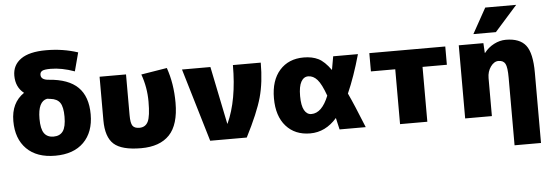

<svg xmlns="http://www.w3.org/2000/svg" viewBox="-58 -955 3911 1360"><g transform="rotate(-5 1898.0 -275.0)"><path d="M280 -397Q214 -384 214 -260Q214 -188 236 -157Q258 -126 303 -126Q348 -126 370 -157Q392 -188 392 -260Q392 -329 371.5 -359Q351 -389 303 -394Q287 -396 280 -397ZM121 -453Q63 -498 63 -580Q63 -655 123 -697.5Q183 -740 303 -740Q422 -740 528 -705L493 -573Q402 -606 323 -606Q279 -606 263.5 -597.5Q248 -589 248 -570Q248 -534 303 -530Q443 -520 510.5 -453.5Q578 -387 578 -260Q578 -134 506 -62Q434 10 303 10Q172 10 100 -62Q28 -134 28 -260Q28 -390 121 -453Z M1184 -290Q1184 -134 1115.5 -62Q1047 10 914 10Q776 10 720 -40.5Q664 -91 664 -210V-520H852V-230Q852 -174 865.5 -154.5Q879 -135 914 -135Q957 -135 975.5 -172.5Q994 -210 994 -315Q994 -416 960 -510L1144 -540Q1184 -426 1184 -290Z M1538 -110Q1612 -271 1612 -520H1810Q1810 -380 1780.5 -274Q1751 -168 1665 0H1405L1250 -520H1452L1536 -110Z M2116 10Q2008 10 1944.5 -61.5Q1881 -133 1881 -260Q1881 -387 1944.5 -458.5Q2008 -530 2116 -530Q2176 -530 2219.5 -508.5Q2263 -487 2308 -424Q2311 -439 2325 -520H2501Q2457 -363 2406 -248Q2445 -165 2511 0H2325Q2321 -17 2314.5 -45Q2308 -73 2306 -83Q2225 10 2116 10ZM2259 -246Q2229 -330 2200.5 -362Q2172 -394 2136 -394Q2104 -394 2085.5 -361Q2067 -328 2067 -260Q2067 -192 2085.5 -159Q2104 -126 2136 -126Q2211 -126 2259 -246Z M2949 -390V0H2755V-390H2582V-520H3122V-390Z M3399 -450Q3427 -487 3468.5 -508.5Q3510 -530 3553 -530Q3652 -530 3695 -474.5Q3738 -419 3738 -280V220H3550V-260Q3550 -335 3536.5 -360Q3523 -385 3488 -385Q3457 -385 3432.5 -351Q3408 -317 3408 -270V0H3218V-520H3393L3397 -450ZM3488 -590H3328L3428 -770H3648Z"/></g></svg>

Font: M PLUS 1p Black
Style: Regular
Weight: 900
Version: Version 1.061